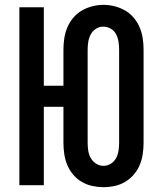

<svg xmlns="http://www.w3.org/2000/svg" viewBox="-20 -765 665 793"><path d="M407 8Q384 8 361 3Q338 -2 317.5 -14Q297 -26 282 -44Q267 -62 258 -83.5Q249 -105 245.5 -128.5Q242 -152 242 -175V-324H161V0H60V-735H161V-411H242V-560Q242 -583 245.5 -606.5Q249 -630 258 -651.5Q267 -673 282.5 -691.5Q298 -710 318 -721.5Q338 -733 361 -739Q384 -745 407 -745Q431 -745 454 -739Q477 -733 497 -721.5Q517 -710 532.5 -691.5Q548 -673 557 -651.5Q566 -630 569.5 -606.5Q573 -583 573 -560V-175Q573 -152 569.5 -128.5Q566 -105 557 -83.5Q548 -62 532.5 -44Q517 -26 497 -14Q477 -2 454 3Q431 8 407 8ZM407 -80Q424 -80 438 -89Q452 -98 459.5 -112Q467 -126 469.5 -142.5Q472 -159 472 -175V-560Q472 -576 469.5 -592.5Q467 -609 459.5 -623.5Q452 -638 437.5 -646.5Q423 -655 406 -655Q390 -655 376 -646Q362 -637 354.5 -622.5Q347 -608 344.5 -592Q342 -576 342 -560V-175Q342 -159 344.5 -142.5Q347 -126 355 -112Q363 -98 377 -89Q391 -80 407 -80Z"/></svg>

Font: Zed Sans Semibold
Style: Regular
Weight: 600
Designer: Belleve Invis
Foundry: Belleve Invis
Version: Version 1.0.0; ttfautohint (v1.8.4)